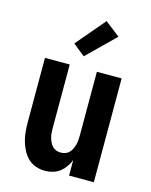

<svg xmlns="http://www.w3.org/2000/svg" viewBox="-117 -845 733 929"><g transform="rotate(15 250.0 -380.5)"><path d="M198 8Q175 8 152 0Q129 -8 112.5 -24.5Q96 -41 85 -62.5Q74 -84 68 -106.5Q62 -129 60 -152.5Q58 -176 58 -200V-520H182V-200Q182 -188 183 -176.5Q184 -165 187 -154Q190 -143 195 -132.5Q200 -122 208 -113.5Q216 -105 227 -101Q238 -97 250 -97Q262 -97 273 -101Q284 -105 292 -113.5Q300 -122 305 -132.5Q310 -143 313 -154Q316 -165 317 -176.5Q318 -188 318 -200V-520H442V0H318V-78Q311 -60 299.5 -43.5Q288 -27 272.5 -15Q257 -3 237.5 2.5Q218 8 198 8ZM237 -576 177 -624 300 -769 375 -711Z"/></g></svg>

Font: Iosevka Curly Extrabold
Style: Regular
Weight: 800
Monospace: yes
Designer: Belleve Invis
Foundry: Belleve Invis
Version: Version 22.1.2; ttfautohint (v1.8.4)